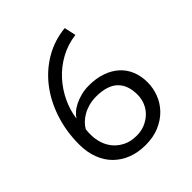

<svg xmlns="http://www.w3.org/2000/svg" viewBox="-196 -846 993 993"><g transform="rotate(-45 300.0 -350.0)"><path d="M539 -211Q539 -168 523.5 -128Q508 -88 478 -57Q448 -26 404 -7Q360 12 302 12Q248 12 204 -5Q160 -22 128 -53.5Q96 -85 78.5 -131Q61 -177 61 -234Q61 -328 88.5 -412Q116 -496 165.5 -560Q215 -624 283.5 -664Q352 -704 434 -712L448 -648Q385 -640 332.5 -611Q280 -582 241 -539Q202 -496 177.5 -444Q153 -392 146 -338Q154 -351 169.5 -365Q185 -379 206.5 -389.5Q228 -400 254.5 -407Q281 -414 312 -414Q365 -414 407 -399.5Q449 -385 478.5 -358.5Q508 -332 523.5 -294.5Q539 -257 539 -211ZM457 -203Q457 -273 418 -310Q379 -347 298 -347Q269 -347 244 -340Q219 -333 199 -321.5Q179 -310 164 -295Q149 -280 141 -265Q139 -251 139 -243Q139 -235 139 -224Q139 -194 149 -163.5Q159 -133 179.5 -109Q200 -85 231 -70Q262 -55 304 -55Q338 -55 366 -67Q394 -79 414.5 -99Q435 -119 446 -146Q457 -173 457 -203Z"/></g></svg>

Font: PT Mono
Style: Regular
Weight: 400
Monospace: yes
Designer: A.Korolkova, I.Chaeva
Foundry: ParaType Ltd
Version: Version 1.001W OFL